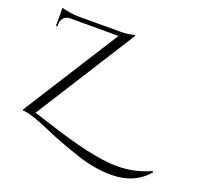

<svg xmlns="http://www.w3.org/2000/svg" viewBox="-152 -887 1300 1253"><g transform="rotate(20 498.0 -261.0)"><path d="M996 89Q903 197 746 197Q626 197 501 155Q359 107 277 71Q123 3 72 0H60V-9L480 -671H143Q109 -670 92 -641Q84 -627 84 -611V-593H74V-719Q89 -713 127 -707Q165 -701 179.5 -701Q194 -701 195 -701H474Q516 -701 545 -706Q574 -711 580 -714V-705L143 -15Q152 -13 250 19Q592 131 757 131Q884 131 991 81Z"/></g></svg>

Font: Cinzel Decorative
Style: Regular
Weight: 400
Designer: Natanael Gama
Version: Version 1.001;PS 001.001;hotconv 1.0.56;makeotf.lib2.0.21325